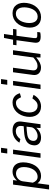

<svg xmlns="http://www.w3.org/2000/svg" viewBox="1349 -2151 967 3705"><g transform="rotate(-90 1832.5 -298.5)"><path d="M118 165 148 -60C184 -6 236 10 290 10C420 10 524 -93 548 -273C572 -453 493 -540 375 -540C280 -540 224 -481 200 -454L210 -530H123L29 165ZM274 -56C220 -56 184 -88 160 -148L186 -341C195 -411 257 -473 336 -473C414 -473 477 -417 458 -271C438 -130 364 -56 274 -56Z M712 -530 640 0H727L798 -530ZM740 -762 723 -642H817L833 -762Z M1029 10C1102 10 1167 -20 1219 -82L1214 0H1288L1339 -370C1352 -474 1296 -540 1166 -540C1061 -540 978 -486 932 -407L1000 -389C1044 -449 1096 -477 1152 -477C1225 -477 1263 -433 1254 -363L1249 -325L1154 -318C978 -308 897 -260 882 -143C868 -46 928 10 1029 10ZM1063 -56C999 -56 958 -91 967 -151C978 -233 1039 -256 1162 -265L1241 -270L1229 -174C1220 -114 1133 -56 1063 -56Z M1706 -540C1565 -540 1455 -426 1433 -263C1410 -101 1489 10 1630 10C1732 10 1810 -50 1855 -135L1786 -157C1745 -97 1708 -56 1644 -56C1549 -56 1501 -139 1518 -265C1535 -389 1605 -474 1700 -474C1757 -474 1778 -437 1809 -376L1886 -398C1865 -477 1810 -540 1706 -540Z M2038 -530 1966 0H2053L2124 -530ZM2066 -762 2049 -642H2143L2159 -762Z M2379 9C2380 9 2381 9 2382 9C2447 9 2506 -23 2578 -84L2575 -1H2643L2716 -531H2629L2576 -139C2515 -87 2473 -58 2415 -58C2345 -58 2319 -98 2329 -162L2378 -531H2291L2239 -145C2226 -51 2283 8 2379 9Z M3127 -530H3004L3029 -705H2953L2919 -530H2821L2812 -464H2909L2863 -127C2851 -42 2875 3 2978 3C3007 3 3046 -1 3060 -6L3068 -63H2992C2960 -63 2943 -75 2951 -134L2995 -464H3117Z M3354 10C3500 10 3605 -103 3627 -263C3649 -425 3577 -540 3430 -540C3285 -540 3178 -426 3156 -262C3133 -102 3207 10 3354 10ZM3364 -55C3263 -55 3229 -151 3244 -266C3260 -380 3320 -476 3420 -476C3521 -476 3555 -381 3540 -266C3524 -150 3466 -55 3364 -55Z"/></g></svg>

Font: Cheyenne Sans
Style: Italic
Weight: 400
Italic angle: -8.13011°
Designer: The Public Sans project authors (U.S. Web Design System), Libre Franklin designed by Pablo Impallari and Rodrigo Fuenzal
Foundry: The Cheyenne Sans Project Authors
Version: Version 2.007